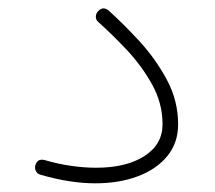

<svg xmlns="http://www.w3.org/2000/svg" viewBox="-20 -415 506 451"><path d="M63 -26.4Q67.4 -43 84.5 -39.1Q116.2 -29.8 147.2 -25.4Q178.2 -21 205.6 -21Q276.4 -21 319.1 -48.3Q361.8 -75.7 361.8 -123Q361.8 -172.9 336.9 -217.3Q312 -261.7 276.9 -298.8Q241.7 -335.9 210.9 -363.3Q205.1 -368.2 205.1 -375.5Q205.1 -382.8 210 -388.2Q221.7 -401.4 235.4 -390.1Q269.5 -359.4 307.4 -318.4Q345.2 -277.3 371.8 -228Q398.4 -178.7 398.4 -123Q398.4 -79.1 372.8 -48.1Q347.2 -17.1 303.2 -0.7Q259.3 15.6 204.1 15.6Q144.5 15.6 75.7 -4.4Q67.9 -6.3 64.5 -12.9Q61 -19.5 63 -26.4Z"/></svg>

Font: Mikhak-FD ExtraLight
Style: Regular
Weight: 200
Designer: Amin Abedi
Version: Version 3.2